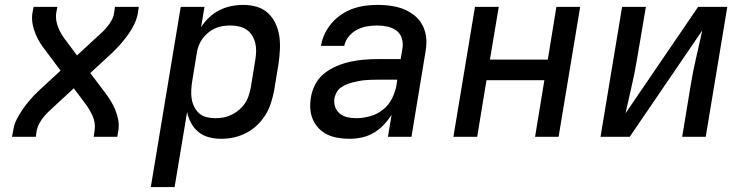

<svg xmlns="http://www.w3.org/2000/svg" viewBox="-20 -558 3040 783"><path d="M29 0 34 -27Q37 -49 48 -71Q59 -93 73 -113Q87 -133 103 -151.5Q119 -170 137 -187L227 -270L168 -349Q155 -365 144 -382.5Q133 -400 125 -419.5Q117 -439 113 -460Q109 -481 112 -504L117 -530H214L209 -504Q207 -489 209.5 -474.5Q212 -460 217 -447Q222 -434 229 -422Q236 -410 244 -399L294 -332L373 -405Q384 -415 396 -426Q408 -437 417.5 -449Q427 -461 435 -475Q443 -489 445 -504L449 -530H546L542 -503Q538 -481 527.5 -459Q517 -437 502.5 -417Q488 -397 472 -378.5Q456 -360 438 -343L348 -260L408 -181Q420 -165 431 -147.5Q442 -130 450 -110.5Q458 -91 462 -70Q466 -49 463 -27L458 0H362L366 -27Q368 -41 366 -55.5Q364 -70 358.5 -83Q353 -96 346 -108Q339 -120 331 -131L281 -198L202 -125Q191 -115 179.5 -104Q168 -93 158 -81Q148 -69 140.5 -55Q133 -41 130 -27L126 0Z M595 205 717 -530H814L800 -447Q814 -469 833 -487Q852 -505 875 -516.5Q898 -528 922.5 -533Q947 -538 971 -538Q1000 -538 1026.5 -530.5Q1053 -523 1072.5 -505Q1092 -487 1103.5 -462.5Q1115 -438 1119 -411Q1123 -384 1121.5 -355.5Q1120 -327 1116 -299L1098 -189Q1093 -163 1085 -138Q1077 -113 1062.5 -89.5Q1048 -66 1028 -47Q1008 -28 983.5 -15.5Q959 -3 933.5 2.5Q908 8 881 8Q856 8 831.5 1.5Q807 -5 789 -20Q771 -35 759.5 -56Q748 -77 743 -101L692 205ZM857 -76Q874 -76 891 -79Q908 -82 924.5 -90Q941 -98 955 -110Q969 -122 979 -137Q989 -152 994.5 -169Q1000 -186 1003 -203L1021 -313Q1024 -330 1024.5 -348Q1025 -366 1021 -382.5Q1017 -399 1008 -413.5Q999 -428 985.5 -437Q972 -446 955 -450Q938 -454 920 -454Q904 -454 888 -451.5Q872 -449 856.5 -442Q841 -435 828 -424Q815 -413 805 -399Q795 -385 789.5 -369.5Q784 -354 782 -338L764 -228Q761 -210 760 -191.5Q759 -173 761.5 -156Q764 -139 771.5 -123.5Q779 -108 791.5 -96.5Q804 -85 821.5 -80.5Q839 -76 857 -76Z M1406 8Q1383 8 1360 4.5Q1337 1 1316.5 -8.5Q1296 -18 1280.5 -34Q1265 -50 1256 -70.5Q1247 -91 1245.5 -114.5Q1244 -138 1248 -161Q1252 -188 1266 -214.5Q1280 -241 1303 -259Q1326 -277 1353 -288.5Q1380 -300 1407.5 -306Q1435 -312 1462.5 -314.5Q1490 -317 1518 -317H1614L1621 -359Q1625 -380 1619 -400.5Q1613 -421 1597 -433Q1581 -445 1560.5 -449.5Q1540 -454 1518 -454Q1498 -454 1477 -450.5Q1456 -447 1436.5 -437Q1417 -427 1402.5 -409.5Q1388 -392 1384 -371H1289Q1293 -396 1304 -419.5Q1315 -443 1332.5 -463.5Q1350 -484 1372.5 -499Q1395 -514 1419 -522.5Q1443 -531 1468 -534.5Q1493 -538 1518 -538Q1539 -538 1560 -536Q1581 -534 1601 -529Q1621 -524 1639 -515Q1657 -506 1672 -493.5Q1687 -481 1697.5 -464.5Q1708 -448 1713.5 -428Q1719 -408 1719 -387Q1719 -366 1715 -345L1658 0H1562L1577 -90Q1563 -68 1544.5 -48.5Q1526 -29 1503.5 -16Q1481 -3 1456 2.5Q1431 8 1406 8ZM1433 -76Q1460 -76 1489 -84Q1518 -92 1541.5 -110.5Q1565 -129 1578.5 -156Q1592 -183 1597 -211L1600 -233H1518Q1505 -233 1492.5 -232.5Q1480 -232 1468 -231Q1456 -230 1443.5 -227.5Q1431 -225 1418.5 -222Q1406 -219 1394 -214Q1382 -209 1371 -201.5Q1360 -194 1353.5 -182.5Q1347 -171 1344 -159Q1341 -140 1346.5 -123Q1352 -106 1365.5 -95Q1379 -84 1396.5 -80Q1414 -76 1433 -76Z M1829 0 1917 -530H2014L1978 -315H2214L2249 -530H2346L2258 0H2162L2200 -231H1964L1926 0Z M2429 0 2517 -530H2614L2578 -318Q2569 -262 2556 -207Q2543 -152 2531 -96L2827 -530H2946L2858 0H2762L2797 -212Q2806 -268 2819 -323Q2832 -378 2844 -434L2548 0Z"/></svg>

Font: Iosevka Curly MdExObl
Style: Regular
Weight: 500
Width: 7
Italic angle: -9°
Monospace: yes
Designer: Belleve Invis
Foundry: Belleve Invis
Version: Version 11.1.0; ttfautohint (v1.8.3)